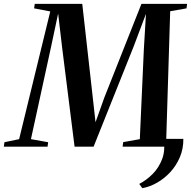

<svg xmlns="http://www.w3.org/2000/svg" viewBox="-62 -763 994 999"><path d="M892 -40.5Q892.5 11 873.8 55Q855 99 823.8 132.8Q792.5 166.5 754.5 188Q716.5 209.5 678.5 216L662.5 194Q699.5 175 732 142.5Q764.5 110 781.8 64.2Q799 18.5 789 -40.5ZM-42 0 -39 -23 37.5 -39 199.5 -703.5 115.5 -719.5 119 -743H366L421 -253L435 -127L480.5 -254.5L674 -743H911.5L908.5 -719.5L823.5 -704.5L803 -39.5L886.5 -23L884 0H576L579 -23.5L665.5 -39L686.5 -506.5L697.5 -691L633 -520L425 0H326L261.5 -513.5L240.5 -692.5L203 -516L99 -39L188.5 -23L185.5 0Z"/></svg>

Font: Merriweather 120pt SemiBold
Style: Italic
Weight: 600
Italic angle: -7.8°
Version: Version 2.101